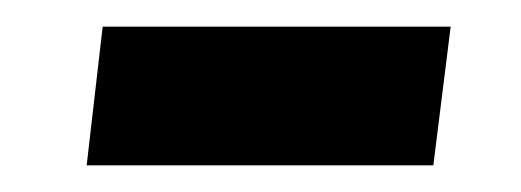

<svg xmlns="http://www.w3.org/2000/svg" viewBox="-20 -375 391 144"><path d="M45 -251 57 -355H318L305 -251Z"/></svg>

Font: Aleo
Style: Bold Italic
Weight: 700
Italic angle: -7°
Version: Version 2.001;gftools[0.9.29]